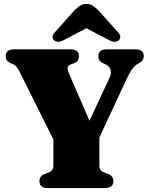

<svg xmlns="http://www.w3.org/2000/svg" viewBox="-20 -949 751 969"><path d="M552 -34Q552 0 509 0H222Q179 0 179 -34Q179 -61 205 -71L224 -78Q249.5 -88 249.5 -111V-245L80 -584.5Q70 -605 63 -612.8Q56 -620.5 44.5 -625.5L31 -631.5Q9 -641.5 9 -666Q9 -700 52 -700H335.5Q378.5 -700 378.5 -666Q378.5 -638 352.5 -629.5L339.5 -625Q324 -619.5 321.5 -609.5Q319 -599.5 328.5 -577.5L431.5 -339.5L532.5 -556Q543 -579 538 -597.5Q533 -616 509 -626L497.5 -631.5Q488.5 -635.5 482.5 -644.2Q476.5 -653 476.5 -666Q476.5 -700 519.5 -700H663Q705.5 -700 705.5 -666Q705.5 -644 685 -632.5L677 -628Q663 -620 650.2 -604.8Q637.5 -589.5 617.5 -547L481.5 -255V-111Q481.5 -88 507 -78L526 -71Q552 -61 552 -34ZM303.5 -747.5Q272 -730 253.5 -745Q246.5 -751 245.5 -762.2Q244.5 -773.5 257 -786L352.5 -893.5Q369 -909.5 382.2 -919.2Q395.5 -929 416 -929Q436.5 -929 450 -919.2Q463.5 -909.5 479.5 -893.5L575.5 -786Q588 -773.5 587 -762.2Q586 -751 579 -745Q560.5 -730 528.5 -747.5L416 -806.5Z"/></svg>

Font: Fraunces 9pt S000 Black
Style: Regular
Weight: 900
Version: Version 1.000; ttfautohint (v1.8.3)